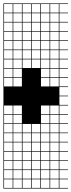

<svg xmlns="http://www.w3.org/2000/svg" viewBox="-20 -827 415 1115"><path d="M271.4 -803.6V-753.6H321.4V-803.6ZM110.7 -700H160.7V-750H110.7ZM271.4 -700H321.4V-750H271.4ZM57.1 -700H107.1V-750H57.1ZM217.9 -700H267.9V-750H217.9ZM164.3 -700H214.3V-750H164.3ZM3.6 -700H53.6V-750H3.6ZM271.4 -646.4H321.4V-696.4H271.4ZM217.9 -646.4H267.9V-696.4H217.9ZM57.1 -646.4H107.1V-696.4H57.1ZM164.3 -646.4H214.3V-696.4H164.3ZM3.6 -646.4H53.6V-696.4H3.6ZM110.7 -646.4H160.7V-696.4H110.7ZM271.4 -592.9H321.4V-642.9H271.4ZM57.1 -592.9H107.1V-642.9H57.1ZM110.7 -592.9H160.7V-642.9H110.7ZM3.6 -592.9H53.6V-642.9H3.6ZM164.3 -592.9H214.3V-642.9H164.3ZM217.9 -592.9H267.9V-642.9H217.9ZM271.4 -539.3H321.4V-589.3H271.4ZM217.9 -539.3H267.9V-589.3H217.9ZM110.7 -539.3H160.7V-589.3H110.7ZM57.1 -539.3H107.1V-589.3H57.1ZM3.6 -539.3H53.6V-589.3H3.6ZM164.3 -539.3H214.3V-589.3H164.3ZM271.4 -485.7H321.4V-535.7H271.4ZM110.7 -485.7H160.7V-535.7H110.7ZM217.9 -485.7H267.9V-535.7H217.9ZM57.1 -485.7H107.1V-535.7H57.1ZM3.6 -485.7H53.6V-535.7H3.6ZM164.3 -485.7H214.3V-535.7H164.3ZM57.1 -432.1H107.1V-482.1H57.1ZM164.3 -432.1H214.3V-482.1H164.3ZM3.6 -432.1H53.6V-482.1H3.6ZM217.9 -432.1H267.9V-482.1H217.9ZM271.4 -432.1H321.4V-482.1H271.4ZM110.7 -432.1H160.7V-482.1H110.7ZM57.1 -378.6H107.1V-428.6H57.1ZM3.6 -378.6H53.6V-428.6H3.6ZM217.9 -378.6H267.9V-428.6H217.9ZM271.4 -378.6H321.4V-428.6H271.4ZM3.6 -325H53.6V-375H3.6ZM271.4 -325H321.4V-375H271.4ZM217.9 -325H267.9V-375H217.9ZM57.1 -325H107.1V-375H57.1ZM271.4 -164.3H321.4V-214.3H271.4ZM217.9 -164.3H267.9V-214.3H217.9ZM57.1 -164.3H107.1V-214.3H57.1ZM3.6 -164.3H53.6V-214.3H3.6ZM57.1 -110.7H107.1V-160.7H57.1ZM271.4 -110.7H321.4V-160.7H271.4ZM217.9 -110.7H267.9V-160.7H217.9ZM3.6 -110.7H53.6V-160.7H3.6ZM3.6 -57.1H53.6V-107.1H3.6ZM110.7 -57.1H160.7V-107.1H110.7ZM217.9 -57.1H267.9V-107.1H217.9ZM271.4 -57.1H321.4V-107.1H271.4ZM57.1 -57.1H107.1V-107.1H57.1ZM164.3 -57.1H214.3V-107.1H164.3ZM57.1 -3.6H107.1V-53.6H57.1ZM3.6 -3.6H53.6V-53.6H3.6ZM110.7 -3.6H160.7V-53.6H110.7ZM271.4 -3.6H321.4V-53.6H271.4ZM217.9 -3.6H267.9V-53.6H217.9ZM164.3 -3.6H214.3V-53.6H164.3ZM3.6 50H53.6V0H3.6ZM57.1 50H107.1V0H57.1ZM271.4 50H321.4V0H271.4ZM217.9 50H267.9V0H217.9ZM164.3 50H214.3V0H164.3ZM110.7 50H160.7V0H110.7ZM110.7 103.6H160.7V53.6H110.7ZM271.4 103.6H321.4V53.6H271.4ZM3.6 103.6H53.6V53.6H3.6ZM217.9 103.6H267.9V53.6H217.9ZM57.1 103.6H107.1V53.6H57.1ZM164.3 103.6H214.3V53.6H164.3ZM3.6 210.7H53.6V160.7H3.6ZM271.4 210.7H321.4V160.7H271.4ZM217.9 210.7H267.9V160.7H217.9ZM57.1 210.7H107.1V160.7H57.1ZM110.7 210.7H160.7V160.7H110.7ZM164.3 210.7H214.3V160.7H164.3ZM3.6 264.3H53.6V214.3H3.6ZM271.4 264.3H321.4V214.3H271.4ZM217.9 264.3H267.9V214.3H217.9ZM57.1 264.3H107.1V214.3H57.1ZM164.3 264.3H214.3V214.3H164.3ZM110.7 264.3H160.7V214.3H110.7ZM217.9 -803.6V-753.6H267.9V-803.6ZM164.3 -803.6V-753.6H214.3V-803.6ZM110.7 -803.6V-753.6H160.7V-803.6ZM57.1 -803.6V-753.6H107.1V-803.6ZM3.6 -803.6V-753.6H53.6V-803.6ZM0 107.1V-807.1H375V-803.6H325V-753.6H375V-750H325V-700H375V-696.4H325V-646.4H375V-642.9H325V-592.9H375V-589.3H325V-539.3H375V-535.7H325V-485.7H375V-482.1H325V-432.1H375V-428.6H325V-378.6H375V-375H325V-325H375V-321.4H325V-271.4H375V-267.9H325V-217.9H375V-214.3H325V-164.3H375V-160.7H325V-110.7H375V-107.1H325V-57.1H375V-53.6H325V-3.6H375V0H325V50H375V53.6H325V103.6H375V107.1H325V157.1H375V160.7H325V210.7H375V214.3H325V264.3H375V267.9H0V107.1H3.6V157.1H53.6V107.1H57.1V157.1H107.1V107.1H110.7V157.1H160.7V107.1H164.3V157.1H214.3V107.1H217.9V157.1H267.9V107.1ZM321.4 157.1V107.1H271.4V157.1Z"/></svg>

Font: Jersey 10 Charted
Style: Regular
Weight: 400
Designer: Sarah Cadigan-Fried
Version: Version 1.000; ttfautohint (v1.8.4.7-5d5b)